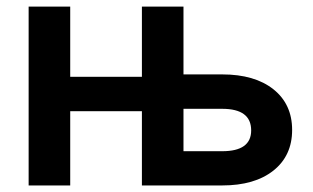

<svg xmlns="http://www.w3.org/2000/svg" viewBox="-20 -566 955 586"><path d="M67.4 0V-545.9H194.3V-331.5H413.1V-545.9H540V-338.9H658.2Q757.3 -338.9 814.5 -293.5Q871.6 -248 871.6 -169.4Q871.6 -90.8 814.5 -45.4Q757.3 0 658.2 0H413.1V-226.6H194.3V0ZM540 -104.5H658.2Q746.6 -104.5 746.6 -168Q746.6 -233.9 658.2 -233.9H540Z"/></svg>

Font: Inter-SemiBold
Style: Regular
Weight: 600
Designer: Rasmus Andersson
Foundry: rsms
Version: Version 4.000;git-a52131595